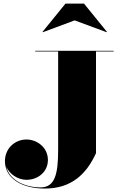

<svg xmlns="http://www.w3.org/2000/svg" viewBox="-20 -1038 680 1088"><path d="M403 -922.5 584 -855.5 586 -857.5 456 -1017.5H351L221 -857.5L223 -855.5ZM179.5 -750V-746.5H309.5V-190C309.5 -50.5 291 24 209.5 24C129 24 35 -11.5 15.5 -94C32.5 -52 81 -19 130 -19C194.5 -19 251.5 -63.5 251.5 -131.5C251.5 -202.5 190 -247.5 130 -247.5C64.5 -247.5 8 -197 8 -125C8 -25 107 30.5 234 30.5C383 30.5 469 -49.5 524 -170V-746.5H624V-750Z"/></svg>

Font: Bodoni* 48pt Fatface
Style: Regular
Weight: 900
Version: Version 2.3